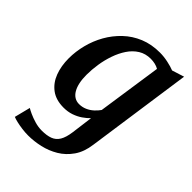

<svg xmlns="http://www.w3.org/2000/svg" viewBox="-235 -675 1034 1034"><g transform="rotate(45 282.0 -158.0)"><path d="M457.5 37.5Q449.5 99 420.8 140.2Q392 181.5 351.2 205.8Q310.5 230 264.2 240.5Q218 251 174 251Q151.5 251 127 247.8Q102.5 244.5 82.5 239.8Q62.5 235 52.5 230.5L75.5 139.5Q84 145 105 154.8Q126 164.5 153 172.5Q180 180.5 207.5 180.5Q245 180.5 270.5 171Q296 161.5 310.8 137Q325.5 112.5 331.5 68L347.5 -54.5Q331.5 -38 310 -23.2Q288.5 -8.5 261.5 0.8Q234.5 10 203 10Q144.5 10 107.2 -17.8Q70 -45.5 52.2 -92.5Q34.5 -139.5 34.5 -197.5Q34.5 -249.5 48 -302.5Q61.5 -355.5 88.2 -402.8Q115 -450 154.2 -487.2Q193.5 -524.5 245 -545.8Q296.5 -567 360.5 -567Q390.5 -567 422 -560.2Q453.5 -553.5 474.5 -545L544 -567ZM411 -493.5Q398.5 -501 382.2 -504.8Q366 -508.5 349 -508.5Q309.5 -508.5 279 -489.5Q248.5 -470.5 227 -438.2Q205.5 -406 191.8 -366.2Q178 -326.5 171.5 -284.2Q165 -242 165 -203Q165 -170 170.5 -144Q176 -118 186.8 -99.8Q197.5 -81.5 213 -72Q228.5 -62.5 248 -62.5Q271.5 -62.5 292.2 -71.5Q313 -80.5 329.5 -95.5Q346 -110.5 357 -126.5Z"/></g></svg>

Font: Merriweather 20pt SemiBold
Style: Italic
Weight: 600
Italic angle: -7.8°
Version: Version 2.101